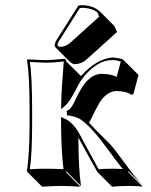

<svg xmlns="http://www.w3.org/2000/svg" viewBox="-20 -661 582 741"><path d="M282.2 -639.2Q288.6 -641.1 297.9 -641.1Q339.4 -639.6 363.3 -618.7Q363.3 -618.7 365.2 -617.2L421.4 -560.5L431.6 -537.6L311.5 -429.2Q292.5 -413.6 268.6 -413.6Q258.8 -414.1 250.5 -421.9L194.3 -478Q191.9 -481.4 190.9 -483.9Q191.4 -496.6 199.2 -507.8ZM94.2 -234.9Q94.2 -374 84 -428.2L86.9 -432.1Q93.8 -432.1 111.3 -430.7Q142.1 -428.7 158.2 -429.2Q184.1 -429.2 227.1 -434.1Q231.4 -433.6 233.4 -431.6Q235.4 -428.2 235.8 -423.8L292.5 -367.7Q352.5 -433.6 413.1 -439Q431.6 -438.5 454.1 -432.1L458 -428.2L514.6 -371.6L494.6 -297.4L486.3 -295.4Q467.3 -309.6 428.7 -309.6Q398.9 -308.6 373.5 -278.3Q360.8 -262.7 335.4 -209.5Q328.6 -195.3 323.2 -187.5Q326.2 -184.6 327.1 -184.1Q337.4 -173.8 351.1 -158.2L407.7 -101.6Q426.3 -80.1 481.4 -4.9Q506.3 28.8 532.7 56.6L476.1 0L474.1 2.9L530.8 59.6Q515.1 56.6 478.5 56.6Q438.5 56.6 412.6 59.6L356 2.9Q344.2 -16.6 292 -112.8Q291 -115.2 282.7 -130.4V-123.5Q282.7 -14.6 292.5 56.6L235.8 0L233.9 2.9L290.5 59.6Q244.6 56.6 216.8 56.6Q186.5 56.6 142.6 59.6L85.9 2.9L84 0Q93.8 -68.4 94.2 -180.2ZM250.5 -224.6 248 -227.1V-225.1Q249.5 -224.6 250.5 -224.6ZM104 -234.9V-180.2Q104 -72.3 95.2 -7.8Q129.4 -10.3 160.2 -9.8Q191.4 -9.8 225.1 -7.8Q216.3 -76.7 215.8 -180.2V-209.5L230 -203.1Q262.2 -188.5 287.6 -142.6Q290 -138.7 294.4 -130.1Q298.8 -121.6 300.8 -117.7Q354.5 -18.6 356.4 -15.6Q358.9 -11.2 361.3 -7.8Q389.6 -10.3 421.9 -9.8Q437.5 -9.8 454.1 -8.8Q439 -25.9 385.7 -98.6Q364.7 -127.4 343.3 -151.4Q304.7 -195.3 279.8 -206.1Q265.1 -211.9 246.6 -215.3L238.3 -216.3L237.8 -233.4L244.1 -236.3Q255.4 -241.2 273.4 -280.8Q292 -319.8 309.1 -341.3Q337.9 -375.5 372.1 -376Q411.1 -375.5 430.2 -363.8L446.3 -423.8Q427.2 -429.2 413.1 -429.2Q357.9 -429.2 306.2 -368.2Q297.9 -357.9 291.5 -348.6Q283.2 -335.9 270 -310.1Q249 -269 232.9 -254.4L215.8 -239.7L216.3 -261.7Q216.8 -309.6 226.1 -423.8Q184.1 -418.9 158.2 -418.9Q148.4 -418.9 95.2 -421.9Q104 -364.3 104 -234.9ZM288.1 -629.9 207.5 -502.4Q202.1 -493.7 201.2 -485.4Q206.1 -481.4 211.9 -480Q232.4 -481 248.5 -493.7L362.8 -596.7L356.4 -611.8Q342.3 -626.5 308.6 -630.4Q302.7 -630.9 297.9 -630.9Q293 -630.4 288.1 -629.9Z"/></svg>

Font: Linux Biolinum Shadow O
Style: Bold
Weight: 700
Designer: Philipp H. Poll
Foundry: Philipp H. Poll
Version: Version 0.9.2